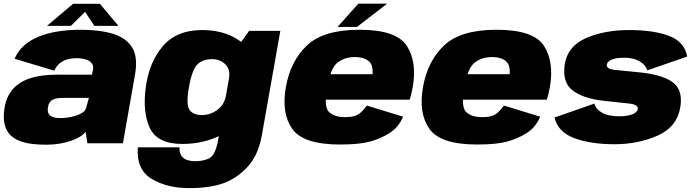

<svg xmlns="http://www.w3.org/2000/svg" viewBox="-20 -756 3667 1013"><path d="M224 7.5Q260.5 7.5 294 2Q327.5 -3.5 355.2 -13.2Q383 -23 403 -35.5Q423 -48 431.5 -61.5L441 0H628.5L692.5 -363.5Q708.5 -453.5 677.5 -504.8Q646.5 -556 576.5 -577.5Q506.5 -599 405 -599Q342 -599 286.2 -590.2Q230.5 -581.5 185.2 -563.2Q140 -545 107.2 -516Q74.5 -487 57 -446L266.5 -383Q278 -408.5 295.8 -422.8Q313.5 -437 335.8 -443Q358 -449 382 -449Q408.5 -449 431.2 -442.8Q454 -436.5 465.2 -420.8Q476.5 -405 468 -375.5L465 -362H284Q247.5 -362 210.2 -358Q173 -354 138.8 -343Q104.5 -332 76.2 -311.8Q48 -291.5 28.8 -259.2Q9.5 -227 3 -180.5Q-4 -132 4.8 -98.2Q13.5 -64.5 34.5 -43.8Q55.5 -23 85.5 -11.8Q115.5 -0.5 151.2 3.5Q187 7.5 224 7.5ZM300.5 -133Q286.5 -133 273.5 -135Q260.5 -137 250.5 -142.5Q240.5 -148 235.5 -158.5Q230.5 -169 232.5 -187Q235 -205 242.2 -215.5Q249.5 -226 260.5 -231.2Q271.5 -236.5 285.8 -238Q300 -239.5 316 -239.5H449L433.5 -183.5Q428 -170 413.2 -160.5Q398.5 -151 378.8 -145Q359 -139 338.2 -136Q317.5 -133 300.5 -133ZM228 -619.5H354L429 -693.5L478 -619.5H605L507 -736H365.5Z M978 236.5Q1083.5 236.5 1154.5 212.2Q1225.5 188 1284 126.8Q1342.5 65.5 1362 -45L1459 -593H1294.5L1212.5 -480L1131.5 -21Q1117 61.5 1086 78Q1055 94.5 1010.5 94.5Q985 94.5 965 87.2Q945 80 935.2 62.8Q925.5 45.5 927 21.5H707Q699 139.5 780.5 188Q862 236.5 978 236.5ZM942 3.5Q1056.5 3.5 1150.8 -45.8Q1245 -95 1256.5 -161L1172 -251.5Q1164 -204 1126.8 -176.5Q1089.5 -149 1046.5 -149Q999 -149 979.8 -176.2Q960.5 -203.5 977 -297Q993.5 -389.5 1022.2 -416.8Q1051 -444 1098.5 -444Q1141.5 -444 1169 -416.5Q1196.5 -389 1188 -342.5L1303.5 -427Q1315.5 -493 1237.8 -545.2Q1160 -597.5 1045.5 -597.5Q913 -597.5 840.2 -513.8Q767.5 -430 749.5 -298Q731 -166.5 770.2 -81.5Q809.5 3.5 942 3.5Z M1774 6.5 1799.5 -138Q1745.5 -138 1716.5 -164.5Q1687.5 -191 1706 -295.5Q1724 -398 1761.8 -426.5Q1799.5 -455 1851.5 -455Q1903.5 -455 1928.5 -430.5Q1953.5 -406 1943 -346L1952.5 -364.5H1699L1675.5 -230H2141.5Q2151 -258.5 2157.5 -295.5Q2181 -429 2126.5 -514Q2072 -599 1876.5 -599Q1686.5 -599 1599.2 -516Q1512 -433 1488 -295.5Q1464 -158 1522.2 -75.8Q1580.5 6.5 1774 6.5ZM1799.5 -138 1774 6.5Q1875 6.5 1932 -9Q1989 -24.5 2036.2 -54.5Q2083.5 -84.5 2106.5 -140.5L1915.5 -199Q1899 -177 1884.5 -163.5Q1870 -150 1851 -144Q1832 -138 1799.5 -138ZM1761 -614H1863.5L2022.5 -736.5H1870.5Z M2497.5 6.5 2523 -138Q2469 -138 2440 -164.5Q2411 -191 2429.5 -295.5Q2447.5 -398 2485.2 -426.5Q2523 -455 2575 -455Q2627 -455 2652 -430.5Q2677 -406 2666.5 -346L2676 -364.5H2422.5L2399 -230H2865Q2874.5 -258.5 2881 -295.5Q2904.5 -429 2850 -514Q2795.5 -599 2600 -599Q2410 -599 2322.8 -516Q2235.5 -433 2211.5 -295.5Q2187.5 -158 2245.8 -75.8Q2304 6.5 2497.5 6.5ZM2523 -138 2497.5 6.5Q2598.5 6.5 2655.5 -9Q2712.5 -24.5 2759.8 -54.5Q2807 -84.5 2830 -140.5L2639 -199Q2622.5 -177 2608 -163.5Q2593.5 -150 2574.5 -144Q2555.5 -138 2523 -138Z M3221.5 5Q3347.5 5 3450.5 -41Q3553.5 -87 3570 -194Q3583.5 -286 3525.2 -325Q3467 -364 3351 -374.5Q3274.5 -382.5 3226.2 -387Q3178 -391.5 3181.5 -415Q3184 -432 3208 -441.8Q3232 -451.5 3275 -451.5Q3322.5 -451.5 3354.8 -432.2Q3387 -413 3395.5 -385L3605.5 -457.5Q3592 -535.5 3510.2 -566.5Q3428.5 -597.5 3299.5 -597.5Q3170 -597.5 3072 -555Q2974 -512.5 2959.5 -415Q2945.5 -320.5 3002.2 -278Q3059 -235.5 3167.5 -224Q3248 -215 3298.5 -209.8Q3349 -204.5 3345 -180.5Q3342 -163 3315.8 -152.8Q3289.5 -142.5 3246 -142.5Q3190 -142.5 3157 -161Q3124 -179.5 3116 -209.5L2906 -136Q2923 -60 3009.2 -27.5Q3095.5 5 3221.5 5Z"/></svg>

Font: Anybody UltraCondensed Thin Black
Style: Italic
Weight: 900
Italic angle: -10°
Version: Version 1.111